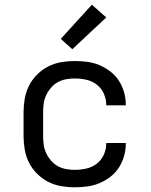

<svg xmlns="http://www.w3.org/2000/svg" viewBox="-20 -787 640 815"><path d="M297 8Q268 8 239 3Q210 -2 184 -15.5Q158 -29 137 -50Q116 -71 103 -97Q90 -123 85 -152Q80 -181 80 -210V-310Q80 -339 85 -368Q90 -397 103 -423Q116 -449 137 -470Q158 -491 184 -504.5Q210 -518 239 -523Q268 -528 297 -528Q324 -528 350.5 -524.5Q377 -521 402 -510.5Q427 -500 448.5 -483.5Q470 -467 484.5 -444.5Q499 -422 506.5 -396Q514 -370 514 -343V-340H431V-342Q431 -367 420.5 -390Q410 -413 390.5 -428Q371 -443 346.5 -448.5Q322 -454 297 -454Q279 -454 260 -450.5Q241 -447 225 -438Q209 -429 196.5 -414.5Q184 -400 176 -383Q168 -366 165.5 -347.5Q163 -329 163 -310V-210Q163 -191 165.5 -172.5Q168 -154 176 -137Q184 -120 196.5 -105.5Q209 -91 225 -82Q241 -73 260 -69.5Q279 -66 297 -66Q322 -66 346.5 -71.5Q371 -77 390.5 -92Q410 -107 420.5 -130Q431 -153 431 -178V-180H514V-177Q514 -150 506.5 -124Q499 -98 484.5 -75.5Q470 -53 448.5 -36.5Q427 -20 402 -9.5Q377 1 350.5 4.5Q324 8 297 8ZM287 -578 238 -622 370 -767 431 -713Z"/></svg>

Font: R Plex Mono
Style: Regular
Weight: 400
Monospace: yes
Designer: Belleve Invis
Foundry: Belleve Invis
Version: Version 31.8.0